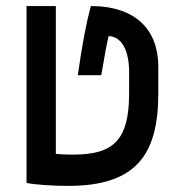

<svg xmlns="http://www.w3.org/2000/svg" viewBox="-20 -606 626 636"><path d="M205.1 9.8C429.2 9.8 504.4 -91.3 504.4 -296.9V-384.8C504.4 -506.3 430.7 -585.9 280.8 -585.9C266.1 -531.2 252 -458.5 237.8 -356.9H315.4C328.6 -435.5 334 -462.4 339.8 -486.3C370.6 -486.3 407.7 -458 407.7 -366.2V-297.4C407.7 -141.1 356 -93.8 221.2 -93.8C200.7 -93.8 182.6 -94.7 165 -96.2V-585.9H67.9V0C96.7 5.9 157.2 9.8 205.1 9.8Z"/></svg>

Font: Cascadia Code PL
Style: Regular
Weight: 400
Monospace: yes
Designer: Aaron Bell
Foundry: Saja Typeworks
Version: Version 2404.023